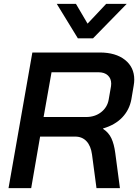

<svg xmlns="http://www.w3.org/2000/svg" viewBox="-20 -971 713 991"><path d="M147 -700H495Q577 -700 625 -662Q673 -624 673 -560Q673 -546 670 -529L658 -458Q648 -404 611 -365Q574 -326 512 -308V-306Q541 -287 555 -257Q569 -227 575 -181L599 0H478L455 -173Q449 -218 426.5 -242Q404 -266 368 -266H187L141 0H24ZM424 -367Q470 -367 502 -392Q534 -417 541 -457L553 -526Q554 -531 554 -539Q554 -566 536.5 -582Q519 -598 489 -598H246L205 -367ZM273 -951H372L432 -849L528 -951H634L460 -773H382Z"/></svg>

Font: Bai Jamjuree SemiBold
Style: Italic
Weight: 600
Italic angle: -10°
Version: Version 1.000; ttfautohint (v1.6)